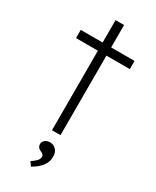

<svg xmlns="http://www.w3.org/2000/svg" viewBox="-222 -718 807 995"><g transform="rotate(30 181.0 -220.5)"><path d="M154 0V-476H23V-525H154V-659H205V-525H345V-476H205V0ZM154 218 137 194Q151 186 164.5 173Q178 160 178 145Q178 138 174.5 133.5Q171 129 160 124Q136 115 136 92Q136 79 147.5 69Q159 59 177 59Q199 59 213.5 74.5Q228 90 228 116Q228 147 210 171.5Q192 196 154 218Z"/></g></svg>

Font: Readex Pro ExtraLight
Style: Regular
Weight: 200
Designer: Bonnie Shaver-Troup, Thomas Jockin
Foundry: Lexend
Version: Version 1.203; ttfautohint (v1.8.3)